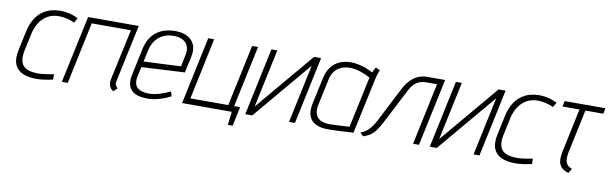

<svg xmlns="http://www.w3.org/2000/svg" viewBox="-43 -908 4452 1404"><g transform="rotate(10 2183.0 -205.5)"><path d="M431 -442 451 -478Q422 -493 388.5 -501.5Q355 -510 321 -510Q256 -510 210 -485.5Q164 -461 136.5 -418Q109 -375 97 -319L66 -174Q52 -107 69 -66.5Q86 -26 127.5 -7.5Q169 11 228 11Q258 11 290 6.5Q322 2 352 -5V-45Q352 -45 341.5 -43Q331 -41 313.5 -38Q296 -35 274.5 -32.5Q253 -30 230 -30Q192 -31 165.5 -39.5Q139 -48 124 -66Q109 -84 105.5 -113Q102 -142 111 -183L138 -309Q148 -355 171.5 -391.5Q195 -428 232 -449Q269 -470 319 -469Q348 -468 377.5 -461Q407 -454 431 -442Z M810 -72 901 -500H525L418 0H462L559 -459H850L768 -78Q764 -57 767.5 -42.5Q771 -28 777.5 -18.5Q784 -9 791 -4Q798 1 800 3L828 -24Q818 -33 812 -45Q806 -57 810 -72Z M956 -134 972 -207 1292 -224 1318 -342Q1330 -397 1314.5 -434Q1299 -471 1262 -490.5Q1225 -510 1171 -510Q1114 -510 1070 -490.5Q1026 -471 997.5 -433Q969 -395 957 -339L915 -139Q906 -98 912.5 -69Q919 -40 938.5 -22Q958 -4 987.5 4Q1017 12 1054 12Q1094 12 1139.5 -0.5Q1185 -13 1227 -35L1217 -69Q1172 -49 1134.5 -37.5Q1097 -26 1058 -26Q1031 -26 1009.5 -32Q988 -38 974 -50.5Q960 -63 955 -83.5Q950 -104 956 -134ZM1274 -347 1257 -263 981 -250 1000 -339Q1010 -382 1032.5 -411.5Q1055 -441 1089 -457Q1123 -473 1167 -473Q1206 -473 1233.5 -458.5Q1261 -444 1272 -416Q1283 -388 1274 -347Z M1787 -500H1743L1646 -44H1365L1461 -500H1417L1311 0H1680L1668 99H1704L1734 -44H1690Z M1930 -500H1886L1780 0H1832L2197 -433L2105 0H2149L2255 -500H2203L1838 -67Z M2693 -487 2661 -502Q2655 -493 2649 -479.5Q2643 -466 2641 -462Q2616 -475 2588 -485.5Q2560 -496 2532 -502Q2504 -508 2476 -508Q2447 -508 2418.5 -500.5Q2390 -493 2365 -476Q2340 -459 2321 -429Q2302 -399 2293 -354L2252 -165Q2242 -118 2249 -85Q2256 -52 2277 -32Q2298 -12 2331 -3.5Q2364 5 2405 4Q2421 4 2444 3Q2467 2 2491.5 1Q2516 0 2536.5 -1.5Q2557 -3 2570.5 -3.5Q2584 -4 2583 -4L2670 -411Q2676 -441 2683.5 -462Q2691 -483 2693 -487ZM2295 -163 2335 -351Q2342 -387 2357.5 -409.5Q2373 -432 2392.5 -444.5Q2412 -457 2433 -462Q2454 -467 2474 -467Q2493 -467 2511.5 -464Q2530 -461 2548 -455.5Q2566 -450 2586 -441.5Q2606 -433 2628 -421L2547 -42Q2547 -42 2534 -41Q2521 -40 2499.5 -39Q2478 -38 2452.5 -36.5Q2427 -35 2400 -35Q2356 -35 2329.5 -50Q2303 -65 2294.5 -93.5Q2286 -122 2295 -163Z M3047 -500Q3006 -500 2975.5 -486Q2945 -472 2923.5 -450.5Q2902 -429 2888.5 -407Q2875 -385 2867 -368L2741 -122Q2734 -108 2720.5 -87Q2707 -66 2686 -46Q2665 -26 2633 -15L2656 10Q2688 0 2709.5 -15Q2731 -30 2748.5 -54Q2766 -78 2784 -112L2921 -378Q2932 -400 2947.5 -418Q2963 -436 2986.5 -447.5Q3010 -459 3043 -459H3123L3026 0H3070L3176 -500Z M3300 -500H3256L3150 0H3202L3567 -433L3475 0H3519L3625 -500H3573L3208 -67Z M3987 -442 4007 -478Q3978 -493 3944.5 -501.5Q3911 -510 3877 -510Q3812 -510 3766 -485.5Q3720 -461 3692.5 -418Q3665 -375 3653 -319L3622 -174Q3608 -107 3625 -66.5Q3642 -26 3683.5 -7.5Q3725 11 3784 11Q3814 11 3846 6.5Q3878 2 3908 -5V-45Q3908 -45 3897.5 -43Q3887 -41 3869.5 -38Q3852 -35 3830.5 -32.5Q3809 -30 3786 -30Q3748 -31 3721.5 -39.5Q3695 -48 3680 -66Q3665 -84 3661.5 -113Q3658 -142 3667 -183L3694 -309Q3704 -355 3727.5 -391.5Q3751 -428 3788 -449Q3825 -470 3875 -469Q3904 -468 3933.5 -461Q3963 -454 3987 -442Z M4156 -133 4225 -458H4358L4366 -500H4064L4055 -458H4181L4112 -133Q4106 -102 4106 -78.5Q4106 -55 4114 -37.5Q4122 -20 4138.5 -7.5Q4155 5 4181 13L4202 -21Q4176 -30 4164.5 -46Q4153 -62 4152 -84Q4151 -106 4156 -133Z"/></g></svg>

Font: Advent Pro Light
Style: Italic
Weight: 300
Italic angle: -12°
Version: Version 3.000